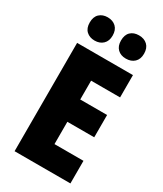

<svg xmlns="http://www.w3.org/2000/svg" viewBox="-228 -1105 930 1096"><g transform="rotate(30 237.5 -557.0)"><path d="M432 -93H64V-807H432V-660H241V-536H418V-389H241V-242H432ZM68 -944Q68 -982 89 -1001.5Q110 -1021 143 -1021Q177 -1021 198 -1001Q219 -981 219 -944Q219 -908 198 -888Q177 -868 143 -868Q110 -868 89 -887.5Q68 -907 68 -944ZM274 -944Q274 -982 294.5 -1001.5Q315 -1021 349 -1021Q384 -1021 405 -1001Q426 -981 426 -944Q426 -908 405 -888Q384 -868 349 -868Q315 -868 294.5 -888Q274 -908 274 -944Z"/></g></svg>

Font: Noto Sans Kannada UI Condensed Black
Style: Regular
Weight: 900
Width: 3
Designer: Jelle Bosma - Monotype Design Team
Foundry: Monotype Imaging Inc.
Version: Version 2.005; ttfautohint (v1.8.4.7-5d5b)